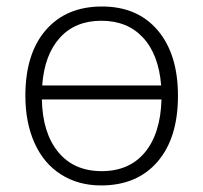

<svg xmlns="http://www.w3.org/2000/svg" viewBox="-20 -561 626 591"><path d="M527.8 -266.1Q527.8 -136.2 464.8 -63.2Q401.9 9.8 291 9.8Q221.2 9.8 168 -23.9Q114.7 -57.6 86.4 -120.6Q58.1 -183.6 58.1 -266.1Q58.1 -396 121.1 -468.5Q184.1 -541 293.9 -541Q403.3 -541 465.6 -467.5Q527.8 -394 527.8 -266.1ZM293 -34.2Q377.9 -34.2 426 -92Q474.1 -149.9 477.1 -254.9H108.9Q110.8 -151.9 159.2 -93Q207.5 -34.2 293 -34.2ZM292 -497.1Q211.4 -497.1 164.1 -444.6Q116.7 -392.1 109.9 -297.9H476.1Q468.3 -393.6 420.2 -445.3Q372.1 -497.1 292 -497.1Z"/></svg>

Font: JBL Sans
Style: Light
Weight: 300
Version: Version 1.10